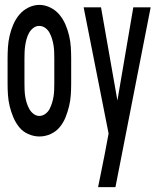

<svg xmlns="http://www.w3.org/2000/svg" viewBox="-20 -550 640 785"><path d="M141 8Q118 8 95.5 -2Q73 -12 58.5 -30Q44 -48 34.5 -70.5Q25 -93 19.5 -116Q14 -139 12.5 -162.5Q11 -186 11 -210V-310Q11 -334 12.5 -357.5Q14 -381 19.5 -404.5Q25 -428 34.5 -450Q44 -472 59 -490Q74 -508 96 -519Q118 -530 141 -530Q164 -530 186 -519Q208 -508 223 -490Q238 -472 247.5 -450Q257 -428 262.5 -404.5Q268 -381 269.5 -357.5Q271 -334 271 -310V-210Q271 -186 269.5 -162.5Q268 -139 262.5 -116Q257 -93 248 -70.5Q239 -48 224 -30Q209 -12 187 -2Q165 8 141 8ZM381 215Q388 182 394.5 148.5Q401 115 408 81L424 -4L322 -520H393L460 -139L525 -520H596L452 215ZM141 -76Q154 -76 165.5 -84.5Q177 -93 183 -105Q189 -117 193 -130Q197 -143 199 -156Q201 -169 201.5 -183Q202 -197 202 -210V-310Q202 -324 201.5 -337.5Q201 -351 199 -364Q197 -377 193 -390.5Q189 -404 182.5 -416Q176 -428 165 -436Q154 -444 140 -444Q127 -444 116 -435.5Q105 -427 98.5 -415Q92 -403 88.5 -390Q85 -377 83 -363.5Q81 -350 80.5 -336.5Q80 -323 80 -310V-210Q80 -197 80.5 -183Q81 -169 83 -156Q85 -143 89 -130Q93 -117 99.5 -105Q106 -93 117 -84.5Q128 -76 141 -76Z"/></svg>

Font: Iosevka Custom Medium Extended
Style: Regular
Weight: 500
Width: 7
Monospace: yes
Designer: Belleve Invis
Foundry: Belleve Invis
Version: Version 11.2.4; ttfautohint (v1.8.4)